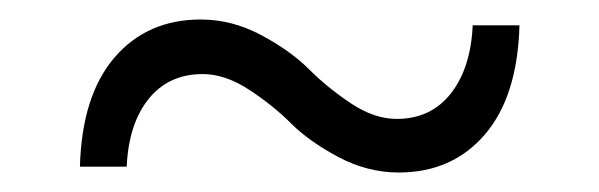

<svg xmlns="http://www.w3.org/2000/svg" viewBox="-20 -449 615 197"><path d="M389 -272Q357 -272 327 -288Q297 -304 278.5 -322.5Q260 -341 235.5 -357Q211 -373 188 -373Q153 -373 132.5 -347.5Q112 -322 110 -278H62Q64 -351 97.5 -390Q131 -429 186 -429Q218 -429 248 -413Q278 -397 297 -378Q316 -359 340 -343Q364 -327 387 -327Q422 -327 442.5 -353Q463 -379 465 -423H513Q511 -350 477.5 -311Q444 -272 389 -272Z"/></svg>

Font: Montserrat Alternates
Style: Regular
Weight: 400
Designer: Julieta Ulanovsky
Foundry: Julieta Ulanovsky
Version: Version 7.200;PS 007.200;hotconv 1.0.88;makeotf.lib2.5.64775